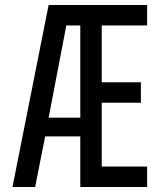

<svg xmlns="http://www.w3.org/2000/svg" viewBox="-20 -750 640 770"><path d="M30 0 175 -730H570V-648H388V-420H545V-338H388V-82H570V0H302V-203H161L121 0ZM175 -278H302V-648H246Z"/></svg>

Font: Atlassian Mono
Style: Regular
Weight: 400
Monospace: yes
Designer: Philipp Nurullin, Konstantin Bulenkov
Foundry: Modifications by Atlassian Pty Ltd, manufactured by JetBrains
Version: Version 2.304